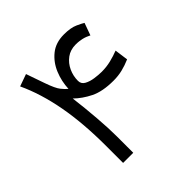

<svg xmlns="http://www.w3.org/2000/svg" viewBox="-167 -775 916 916"><g transform="rotate(-45 291.5 -316.5)"><path d="M129.4 -627.4 162.1 -533.7Q180.7 -480.5 195.6 -462.2Q210.4 -443.8 222.7 -434.1Q224.6 -482.9 243.4 -528.6Q262.2 -574.2 298.8 -603.8Q335.4 -633.3 391.1 -633.3Q436.5 -633.3 464.1 -620.6Q491.7 -607.9 499.5 -602.5L477.1 -540.5Q469.2 -544.4 460 -548.3Q450.7 -552.2 438 -555.2Q429.7 -557.1 419.4 -558.3Q409.2 -559.6 396.5 -559.6Q360.4 -559.6 334.7 -540.5Q309.1 -521.5 295.4 -491.7Q281.7 -461.9 281.7 -429.2Q281.7 -407.7 301 -397.2Q320.3 -386.7 346.4 -383.1Q372.6 -379.4 392.6 -379.4Q424.8 -379.4 453.9 -386.5Q482.9 -393.6 510.7 -404.3L520 -335.9Q490.7 -323.2 462.6 -316.4Q434.6 -309.6 402.8 -309.6Q329.1 -309.6 283.2 -332.3Q237.3 -355 204.6 -387.2Q213.9 -313 219.7 -239Q225.6 -165 225.6 -112.3V0H157.2V-113.8Q157.2 -267.6 134.8 -389.2Q112.3 -510.7 67.9 -605.5Z"/></g></svg>

Font: Vazir Light
Style: Light
Weight: 300
Designer: Saber Rastikerdar
Foundry: Saber Rastikerdar
Version: Version 30.0.0